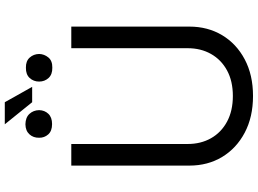

<svg xmlns="http://www.w3.org/2000/svg" viewBox="-154 -884 1050 781"><g transform="rotate(-90 370.5 -493.0)"><path d="M565.4 -727.5H653.3V-247.1Q653.3 -172.4 618.4 -114Q583.5 -55.7 520 -22Q456.5 11.7 371.1 11.7Q285.6 11.7 221.9 -22Q158.2 -55.7 123 -114Q87.9 -172.4 87.9 -247.1V-727.5H175.8V-253.9Q175.8 -200.7 199.2 -159.2Q222.7 -117.7 266.6 -94Q310.5 -70.3 371.1 -70.3Q431.6 -70.3 475.1 -94Q518.6 -117.7 542 -159.2Q565.4 -200.7 565.4 -253.9ZM345.7 -998 408.2 -886.7H345.7L255.9 -998ZM201.2 -858.4Q200.7 -881.8 215.1 -897.7Q229.5 -913.6 255.9 -914.1Q283.7 -913.6 298.3 -897.7Q313 -881.8 313.5 -858.4Q313 -835.9 298.6 -820.8Q284.2 -805.7 256.8 -805.7Q228.5 -805.7 214.6 -821.5Q200.7 -837.4 201.2 -858.4ZM429.7 -858.4Q429.7 -880.9 444.1 -896.7Q458.5 -912.6 486.3 -912.1Q513.2 -912.6 527.3 -896.7Q541.5 -880.9 542 -858.4Q541.5 -837.4 527.8 -820.8Q514.2 -804.2 486.3 -804.7Q458.5 -804.2 444.1 -820.1Q429.7 -835.9 429.7 -858.4Z"/></g></svg>

Font: GitLab Sans
Style: Regular
Weight: 400
Designer: Rasmus Andersson
Foundry: Modifications by GitLab B.V., manufactured by rsms
Version: Version 4.000;git-c8fb6b7